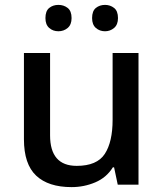

<svg xmlns="http://www.w3.org/2000/svg" viewBox="-20 -756 670 786"><path d="M547 -539V0H462L447 -71H442Q416 -29 370 -9.5Q324 10 273 10Q178 10 128 -37Q78 -84 78 -186V-539H185V-202Q185 -77 294 -77Q377 -77 409 -126Q441 -175 441 -266V-539ZM166 -682Q166 -711 181.5 -723.5Q197 -736 219 -736Q241 -736 257 -723.5Q273 -711 273 -682Q273 -655 257 -641.5Q241 -628 219 -628Q197 -628 181.5 -641.5Q166 -655 166 -682ZM357 -682Q357 -711 372.5 -723.5Q388 -736 410 -736Q431 -736 447 -723.5Q463 -711 463 -682Q463 -655 447 -641.5Q431 -628 410 -628Q388 -628 372.5 -641.5Q357 -655 357 -682Z"/></svg>

Font: Noto Sans Sinhala Medium
Style: Regular
Weight: 500
Designer: Jelle Bosma - Monotype Design Team
Foundry: Monotype Imaging Inc.
Version: Version 2.006; ttfautohint (v1.8.4.7-5d5b)